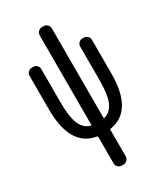

<svg xmlns="http://www.w3.org/2000/svg" viewBox="-221 -781 943 1093"><g transform="rotate(-30 250.0 -235.0)"><path d="M205.1 5.9Q44.9 -20.5 44.9 -264.6V-485.4Q44.9 -500 55.2 -509.8Q65.4 -519.5 80.1 -519.5H86.9Q101.6 -519.5 111.8 -509.8Q122.1 -500 122.1 -485.4V-264.6Q122.1 -171.9 141.6 -125Q161.1 -78.1 204.1 -65.4Q210 -63.5 210 -68.4V-655.3Q210 -669.9 220.2 -680.2Q230.5 -690.4 245.1 -690.4H254.9Q269.5 -690.4 279.8 -680.2Q290 -669.9 290 -655.3V-68.4Q290 -63.5 295.9 -65.4Q338.9 -78.1 358.4 -125Q377.9 -171.9 377.9 -264.6V-485.4Q377.9 -500 388.2 -509.8Q398.4 -519.5 413.1 -519.5H419.9Q434.6 -519.5 444.8 -509.8Q455.1 -500 455.1 -485.4V-264.6Q455.1 -19.5 294.9 5.9Q290 5.9 290 11.7V184.6Q290 199.2 279.8 209.5Q269.5 219.7 254.9 219.7H245.1Q230.5 219.7 220.2 210Q210 200.2 210 184.6V11.7Q210 5.9 205.1 5.9Z"/></g></svg>

Font: Rounded-L Mgen+ 2m regular
Style: Regular
Weight: 400
Designer: [Source Han Sans]
Ryoko NISHIZUKA  (kana & ideographs); Paul D. Hunt (Latin, Greek & Cyrillic); Wenlong ZHANG  (bopomofo
Version: Version 1.059.20150602